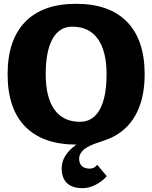

<svg xmlns="http://www.w3.org/2000/svg" viewBox="-20 -750 800 1009"><path d="M740.2 -359.9Q740.2 -230 691.4 -143.6Q642.6 -57.1 547.9 -19Q538.1 -15.1 518.6 -8.5Q499 -2 484.6 2.9Q470.2 7.8 452.4 16.4Q434.6 24.9 423.1 33.7Q411.6 42.5 403.8 55.7Q396 68.8 396 84Q396 109.4 410.4 122.8Q424.8 136.2 452.1 136.2Q475.1 136.2 491.2 116.2L541 175.8Q518.1 202.6 483.4 220.7Q448.7 238.8 413.1 238.8Q359.9 238.8 332 212.2Q304.2 185.5 304.2 134.8Q304.2 64.5 381.8 9.8Q205.1 9.8 112.5 -84.7Q20 -179.2 20 -359.9Q20 -540 112.3 -635Q204.6 -730 379.9 -730Q555.2 -730 647.7 -635Q740.2 -540 740.2 -359.9ZM359.9 -609.9Q292 -609.9 256.1 -545.7Q220.2 -481.4 220.2 -359.9Q220.2 -238.3 266.1 -174.1Q312 -109.9 399.9 -109.9Q468.3 -109.9 504.2 -174.1Q540 -238.3 540 -359.9Q540 -481.4 493.9 -545.7Q447.8 -609.9 359.9 -609.9Z"/></svg>

Font: Zantroke
Style: Regular
Weight: 500
Foundry: gluk
Version: Version 0.36